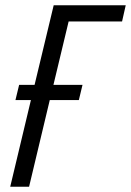

<svg xmlns="http://www.w3.org/2000/svg" viewBox="-20 -713 500 733"><path d="M19 0 98 -331H39L53 -389H112L185 -693H460L446 -631H242L184 -389H295L281 -331H170L91 0Z"/></svg>

Font: Ubuntu Sans Condensed
Style: Italic
Weight: 400
Width: 3
Italic angle: -13.5°
Designer: Dalton Maag Ltd
Foundry: Dalton Maag Ltd
Version: Version 1.006; ttfautohint (v1.8.4.7-5d5b)